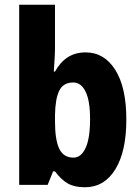

<svg xmlns="http://www.w3.org/2000/svg" viewBox="-20 -780 589 810"><path d="M212 -581Q212 -561 210.5 -534Q209 -507 207 -478H212Q234 -518 266 -538.5Q298 -559 341 -559Q420 -559 466.5 -485Q513 -411 513 -276Q513 -141 466.5 -65.5Q420 10 338 10Q294 10 266 -6Q238 -22 212 -57H204L181 0H61V-760H212ZM289 -432Q247 -432 230 -397.5Q213 -363 212 -294V-268Q212 -190 230 -152.5Q248 -115 290 -115Q322 -115 341 -155.5Q360 -196 360 -278Q360 -355 341 -393.5Q322 -432 289 -432Z"/></svg>

Font: Noto Sans Kannada Condensed ExtraBold
Style: Regular
Weight: 800
Width: 3
Designer: Jelle Bosma - Monotype Design Team
Foundry: Monotype Imaging Inc.
Version: Version 2.005; ttfautohint (v1.8.4.7-5d5b)